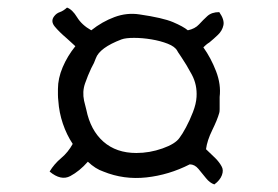

<svg xmlns="http://www.w3.org/2000/svg" viewBox="-20 -633 734 507"><path d="M560 -377Q560 -375 560 -370Q560 -365 560 -360Q560 -352 560 -345Q560 -338 559 -335Q554 -317 540.5 -289.5Q527 -262 524 -239Q538 -226 548.5 -215.5Q559 -205 565 -194Q571 -184 566 -170.5Q561 -157 546 -146Q534 -150 524 -162.5Q514 -175 504 -187Q494 -199 481 -199Q426 -171 366.5 -164.5Q307 -158 253 -180Q232 -187 212 -206Q190 -181 165.5 -168Q141 -155 111 -180Q123 -200 141.5 -215.5Q160 -231 172 -253Q156 -277 146 -306.5Q136 -336 134 -367Q133 -375 133 -383Q133 -391 133 -398Q133 -426 145.5 -455.5Q158 -485 179 -511Q173 -517 167 -522Q161 -527 156 -532Q136 -549 124.5 -563Q113 -577 123 -590Q129 -598 138 -601Q147 -604 157 -613Q171 -608 183.5 -587.5Q196 -567 221 -553Q250 -576 282.5 -588Q315 -600 348 -595Q410 -586 437 -574.5Q464 -563 476 -553Q495 -557 505.5 -568.5Q516 -580 527.5 -590.5Q539 -601 559 -601Q573 -581 570 -566.5Q567 -552 555.5 -541Q544 -530 533 -521Q528 -518 524 -514.5Q520 -511 517 -508Q537 -480 550.5 -445Q564 -410 560 -377ZM499 -377Q501 -409 486.5 -436Q472 -463 459 -482Q456 -487 453 -491Q450 -495 448 -499Q442 -510 423 -517.5Q404 -525 380 -529Q356 -533 334 -533Q312 -533 301 -529Q243 -507 233 -479Q231 -473 228 -466.5Q225 -460 221 -453Q212 -434 204.5 -412.5Q197 -391 202 -367L208 -343Q219 -289 253 -259Q287 -229 340 -229Q375 -229 409 -241Q443 -253 454 -269Q461 -278 471 -296.5Q481 -315 489.5 -337Q498 -359 499 -377Z"/></svg>

Font: Yuji Mai
Style: Regular
Weight: 400
Designer: Kataoka Yuji
Foundry: Kinuta Font Factory
Version: Version 3.002